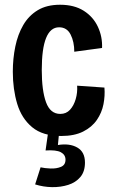

<svg xmlns="http://www.w3.org/2000/svg" viewBox="-20 -561 475 809"><path d="M238 12Q160 12 115.5 -25Q71 -62 52.5 -123.5Q34 -185 34 -259Q34 -314 44.5 -365Q55 -416 78 -455.5Q101 -495 139 -518Q177 -541 233 -541Q293 -541 333 -515.5Q373 -490 392.5 -448Q412 -406 410 -359L293 -343Q293 -385 277.5 -415.5Q262 -446 229 -446Q156 -446 156 -266Q156 -179 174 -130Q192 -81 234 -81Q259 -81 275 -98.5Q291 -116 299 -143.5Q307 -171 305 -200L420 -192Q423 -158 416 -122Q409 -86 388 -55.5Q367 -25 330 -6.5Q293 12 238 12ZM128 216 151 144Q168 148 193 149Q218 150 237 142Q256 134 256 112Q256 91 236.5 80.5Q217 70 172 73L184 -12H230L224 50Q273 42 305.5 60.5Q338 79 338 124Q338 162 318.5 185Q299 208 267.5 218Q236 228 199.5 227.5Q163 227 128 216Z"/></svg>

Font: Bricolage Grotesque 12pt Condensed SemiBold
Style: Regular
Weight: 600
Width: 3
Designer: Mathieu Triay
Foundry: Atelier Triay
Version: Version 1.001; ttfautohint (v1.8.4.7-5d5b);gftools[0.9.33.de